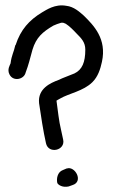

<svg xmlns="http://www.w3.org/2000/svg" viewBox="-20 -717 426 727"><path d="M16 -435C30 -407 71 -416 77 -442C89 -474 93 -493 103 -529C117 -575 141 -596 182 -620C190 -624 202 -628 212 -631C222 -631 219 -631 229 -627C243 -618 257 -604 270 -590C288 -572 303 -557 303 -529C303 -481 291 -453 262 -439C241 -430 222 -424 201 -414C172 -403 122 -382 128 -326C135 -278 144 -219 154 -175C163 -132 229 -147 219 -189C216 -202 215 -206 211 -226C203 -258 199 -300 194 -335V-336C196 -338 202 -340 208 -344C240 -363 296 -372 330 -406C351 -427 360 -455 366 -483C385 -570 335 -621 296 -659C282 -671 260 -692 231 -695C188 -703 155 -679 139 -670C91 -641 58 -605 39 -546H38C32 -518 24 -509 20 -477C18 -471 6 -454 16 -435ZM218 -73C198 -66 193 -41 197 -24C201 -16 218 -6 240 -11L254 -16C298 -29 264 -90 233 -79H232Z"/></svg>

Font: Stray Cat
Style: ExBd
Weight: 800
Version: Version 1.0